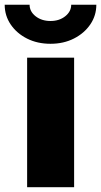

<svg xmlns="http://www.w3.org/2000/svg" viewBox="-65 -782 423 802"><path d="M48.3 0V-541H244.6V0ZM146 -599.1Q91.3 -599.1 48.1 -620.8Q4.9 -642.6 -20.3 -679.7Q-45.4 -716.8 -45.4 -762.2H58.6Q58.6 -733.9 83.7 -714.1Q108.9 -694.3 146 -694.3Q182.6 -694.3 207.5 -714.1Q232.4 -733.9 232.4 -762.2H337.4Q337.4 -717.3 312.3 -680.2Q287.1 -643.1 243.9 -621.1Q200.7 -599.1 146 -599.1Z"/></svg>

Font: Inter 17pt Black
Style: Regular
Weight: 900
Version: Version 4.001;git-66647c0bb